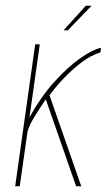

<svg xmlns="http://www.w3.org/2000/svg" viewBox="-20 -651 373 671"><path d="M33 0 103 -496H119L83 -241Q123 -313 169.5 -364.5Q216 -416 259 -446.5Q302 -477 333 -484L331 -468Q298 -458 265 -433Q232 -408 203 -377.5Q174 -347 153 -318L264 0H246L140 -304Q118 -272 99.5 -241.5Q81 -211 76 -190L49 0ZM202 -545 280 -631H300L217 -545Z"/></svg>

Font: Alumni Sans Pinstripe
Style: Italic
Weight: 400
Italic angle: -8°
Designer: Robert E. Leuschke
Foundry: Robert E. Leuschke
Version: Version 1.010; ttfautohint (v1.8.4.7-5d5b)